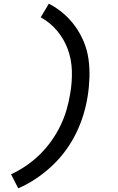

<svg xmlns="http://www.w3.org/2000/svg" viewBox="-20 -861 640 1042"><path d="M79 161 40 85Q83 65 123 37.5Q163 10 197 -23.5Q231 -57 259 -96.5Q287 -136 307.5 -178Q328 -220 341 -264.5Q354 -309 361 -353Q372 -416 370 -478Q368 -540 347.5 -595Q327 -650 289.5 -694.5Q252 -739 201 -767L245 -841Q288 -819 324 -788Q360 -757 387.5 -719Q415 -681 434 -636Q453 -591 460 -542Q467 -493 465.5 -442Q464 -391 456 -340Q448 -289 432.5 -238Q417 -187 393 -138Q369 -89 336 -44Q303 1 262.5 39Q222 77 176 108Q130 139 79 161Z"/></svg>

Font: Iosevka Custom Medium Oblique
Style: Regular
Weight: 500
Italic angle: -9°
Designer: Belleve Invis
Foundry: Belleve Invis
Version: Version 27.0.1